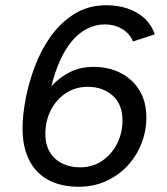

<svg xmlns="http://www.w3.org/2000/svg" viewBox="-20 -700 638 732"><path d="M280 12Q213 12 165 -13.5Q117 -39 91.5 -89Q66 -139 66 -211Q66 -260 77.5 -321.5Q89 -383 112.5 -446Q136 -509 174 -562Q212 -615 264.5 -647.5Q317 -680 386 -680Q428 -680 465 -668Q502 -656 529.5 -631.5Q557 -607 570 -569L487 -542Q474 -573 445 -590Q416 -607 380 -607Q344 -607 312 -590.5Q280 -574 254 -543Q228 -512 208.5 -468.5Q189 -425 176 -371Q204 -403 244.5 -424Q285 -445 337 -445Q395 -445 440.5 -421.5Q486 -398 512 -355Q538 -312 538 -252Q538 -201 519.5 -153.5Q501 -106 467 -69Q433 -32 385.5 -10Q338 12 280 12ZM284 -62Q334 -62 370.5 -87.5Q407 -113 427 -153.5Q447 -194 447 -240Q447 -303 409 -336Q371 -369 315 -369Q267 -369 230.5 -344.5Q194 -320 173.5 -279.5Q153 -239 153 -190Q153 -147 171 -118.5Q189 -90 219 -76Q249 -62 284 -62Z"/></svg>

Font: Atkinson Hyperlegible Next
Style: Italic
Weight: 400
Italic angle: -12°
Designer: Elliott Scott, Megan Eiswerth, Linus Boman, Theodore Petrosky, Letters from Sweden
Foundry: Applied Design Works, Letters from Sweden
Version: Version 2.001